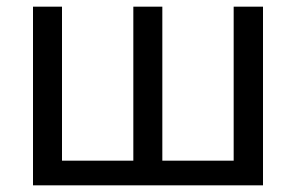

<svg xmlns="http://www.w3.org/2000/svg" viewBox="-20 -556 889 576"><path d="M769 -536V0H79V-536H166V-74H380V-536H467V-74H681V-536Z"/></svg>

Font: Noto Sans Display
Style: Regular
Weight: 400
Designer: Monotype Design Team
Foundry: Monotype Imaging Inc.
Version: Version 2.003